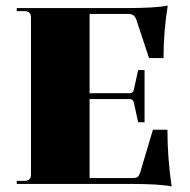

<svg xmlns="http://www.w3.org/2000/svg" viewBox="-20 -659 681 688"><path d="M595 9Q553 0 440 0H40V-11H68Q91 -11 91 -34V-596Q91 -619 68 -619H40V-630H426Q539 -630 581 -639Q566 -545 566 -451H514L469 -587Q462 -609 442 -609H301V-325H446Q457 -325 460 -339L475 -408H498V-221H475L460 -290Q457 -304 446 -304H301V-21H456Q469 -21 474 -25.5Q479 -30 483 -43L528 -194H580Q580 -93 595 9Z"/></svg>

Font: Arapey Black-Display
Style: Regular
Weight: 900
Designer: Eduardo Rodriguez Tunni
Foundry: Eduardo Rodriguez Tunni
Version: Version 4.000